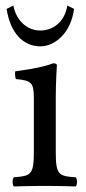

<svg xmlns="http://www.w3.org/2000/svg" viewBox="-20 -670 311 692"><path d="M28.2 -650 3.9 -638C16.5 -553 62.4 -503 125.4 -503C178.5 -503 236.1 -552 246.9 -638L222.6 -650C213.6 -592 172.2 -560 125.4 -560C76.8 -560 38.1 -597 28.2 -650ZM181 -122V-321.3C181 -371 185 -435 185 -435C185 -439 180 -442 172 -442C143.5 -431 104 -422 35 -413C33 -407 35 -391 37 -385C91.5 -379.9 102 -374 102 -317V-122C102 -39 91 -36 30 -31C24 -25 24 -4 30 2C63 1 102 0 142 0C182 0 220 1 253 2C259 -4 259 -25 253 -31C192 -35 181 -39 181 -122Z"/></svg>

Font: Libertinus Math
Style: Regular
Weight: 400
Designer: Philipp H. Poll
Foundry: Khaled Hosny
Version: Version 6.2